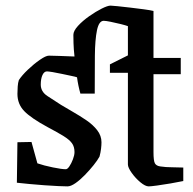

<svg xmlns="http://www.w3.org/2000/svg" viewBox="-20 -654 686 683"><path d="M154 -456Q167 -456 192.5 -455Q218 -454 245 -453Q242 -480 241.5 -500.5Q241 -521 241 -530Q241 -544 257.5 -562Q274 -580 297.5 -596.5Q321 -613 342 -623.5Q363 -634 373 -634Q378 -634 398 -632Q418 -630 443 -627Q468 -624 491 -621Q514 -618 526 -615V-448H623V-390H526V-113Q526 -82 531 -73Q536 -64 550 -62Q570 -59 591 -59Q612 -59 632 -58V-10Q613 -6 587 -1.5Q561 3 538.5 6Q516 9 509 9Q497 9 479.5 -5.5Q462 -20 448.5 -39Q435 -58 435 -69V-395H371V-425L435 -457V-561Q427 -564 409 -568.5Q391 -573 373.5 -576.5Q356 -580 349 -580Q332 -580 325 -546.5Q318 -513 317.5 -455Q317 -397 317 -321H266Q262 -335 259 -349.5Q256 -364 254 -379Q249 -381 234 -384Q219 -387 201 -391Q183 -395 167.5 -397.5Q152 -400 147 -400Q137 -400 131 -387Q125 -374 125 -353Q125 -328 148.5 -312.5Q172 -297 197 -281Q215 -270 239.5 -256Q264 -242 287.5 -226Q311 -210 326 -190.5Q341 -171 341 -148Q341 -138 339.5 -125Q338 -112 334 -97Q327 -84 313 -66.5Q299 -49 282 -31.5Q265 -14 248.5 -2.5Q232 9 220 9Q210 9 188 8Q166 7 138 5Q110 3 84 0.5Q58 -2 40 -4L42 -148L92 -149L113 -73Q136 -65 168 -58.5Q200 -52 214 -52Q220 -52 227 -62.5Q234 -73 239.5 -87.5Q245 -102 245 -113Q245 -132 236 -144.5Q227 -157 206 -170Q185 -183 149 -202Q90 -234 66 -259Q42 -284 42 -320Q42 -333 43 -346.5Q44 -360 47 -369Q58 -386 79 -406Q100 -426 121.5 -441Q143 -456 154 -456Z"/></svg>

Font: Grenze Gotisch
Style: Regular
Weight: 400
Designer: Renata Polastri
Foundry: Omnibus-Type
Version: Version 1.001